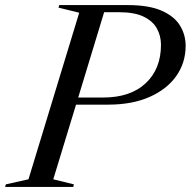

<svg xmlns="http://www.w3.org/2000/svg" viewBox="-59 -735 750 755"><path d="M150.5 -30 231.5 -10 229 0H-39L-36 -10L53 -30L252.5 -685L171 -705L174 -715H443Q526.5 -715 576.5 -693Q626.5 -671 648.8 -634.5Q671 -598 671 -555Q671 -488.5 634.2 -436.2Q597.5 -384 529.2 -353.8Q461 -323.5 366 -323.5H240ZM346.5 -351.5Q454 -351.5 514 -407.8Q574 -464 574 -559Q574 -593.5 558.2 -622.5Q542.5 -651.5 506.5 -669.2Q470.5 -687 409 -687H350.5L248.5 -351.5Z"/></svg>

Font: Newsreader Display
Style: Italic
Weight: 400
Italic angle: -17°
Designer: Hugues Gentile
Foundry: Production Type
Version: Version 1.001